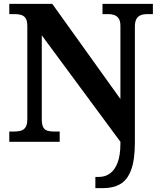

<svg xmlns="http://www.w3.org/2000/svg" viewBox="-20 -734 828 994"><path d="M473.7 240V182H491.8Q523.8 182 548.9 164.3Q574 146.7 588.7 108.5Q603.4 70.3 603.4 9V0L196.3 -551.1V-118.1Q196.3 -90 203.5 -75.9Q210.8 -61.9 225.1 -57.4Q239.5 -53 258.6 -53H289V0H28.1V-53H52.7Q72.8 -53 88.4 -57.4Q104 -61.9 112.7 -75.9Q121.4 -90 121.4 -118.1V-599.9Q121.4 -627 112.5 -639.8Q103.6 -652.6 89.2 -656.8Q74.7 -661 58 -661H28.1V-714H250.6L603.4 -221.4V-599.9Q603.4 -624.7 594.8 -637.8Q586.2 -650.8 572.3 -655.9Q558.4 -661 541.1 -661H510.7V-714H771.5V-661H741.1Q723.2 -661 708.8 -655.4Q694.5 -649.8 686.4 -636Q678.3 -622.1 678.3 -595.9V3.4Q678.3 92.4 659.3 144.5Q640.2 196.7 603.8 218.3Q567.4 240 513.5 240Z"/></svg>

Font: Noto Serif Malayalam
Style: Regular
Weight: 400
Designer: Indian type Foundry, Jelle Bosma, Monotype Design Team
Foundry: Monotype Imaging Inc.
Version: Version 2.103